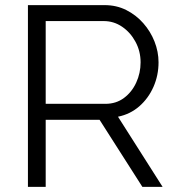

<svg xmlns="http://www.w3.org/2000/svg" viewBox="-20 -730 693 750"><path d="M89.1 0V-710H388.7Q434.8 -710 473.1 -690.8Q511.4 -671.6 539.6 -639.5Q567.9 -607.5 583.6 -567.7Q599.3 -527.9 599.3 -486.5Q599.3 -435.8 579.5 -390.7Q559.6 -345.7 524.1 -314.7Q488.5 -283.7 440.9 -274.1L615.2 0H536.2L368.9 -262.1H158.5V0ZM158.5 -324.4H391.5Q433.5 -324.4 464.2 -347.3Q495 -370.1 512.1 -407.4Q529.2 -444.6 529.2 -486.5Q529.2 -529.8 509.4 -566.5Q489.7 -603.2 457.1 -625.5Q424.6 -647.7 385.2 -647.7H158.5Z"/></svg>

Font: Raleway Thin
Style: Regular
Weight: 100
Designer: Matt McInerney, Pablo Impallari, Rodrigo Fuenzalida
Foundry: Matt McInerney, Pablo Impallari, Rodrigo Fuenzalida
Version: Version 4.026